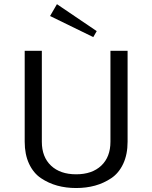

<svg xmlns="http://www.w3.org/2000/svg" viewBox="-20 -897 740 933"><path d="M223.3 -819.2 256.7 -876.7 450 -745.8 433.3 -716.7ZM100 -650H183.3V-208.3Q183.3 -134.2 227.9 -92.1Q272.5 -50 350 -50Q427.5 -50 472.1 -92.1Q516.7 -134.2 516.7 -208.3V-650H600V-208.3Q600 -146.7 578.8 -101.3Q557.5 -55.8 520.8 -31.2Q484.2 -6.7 441.7 5Q399.2 16.7 350 16.7Q300.8 16.7 258.3 5Q215.8 -6.7 179.2 -31.2Q142.5 -55.8 121.2 -101.3Q100 -146.7 100 -208.3Z"/></svg>

Font: BoonBaan
Style: Regular
Weight: 400
Designer: Sungsit Sawaiwan
Foundry: FontUni
Version: Version 2.0